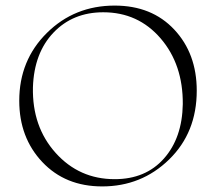

<svg xmlns="http://www.w3.org/2000/svg" viewBox="-20 -656 770 688"><path d="M346 12Q214 12 131.5 -75.5Q49 -163 49 -295Q49 -440 148 -538Q247 -636 391 -636Q524 -636 604.5 -550Q685 -464 685 -331Q685 -181 586 -84.5Q487 12 346 12ZM391 -14Q502 -14 567.5 -88Q633 -162 635 -283Q636 -425 555.5 -518.5Q475 -612 350 -612Q241 -612 171.5 -539Q102 -466 98 -343Q95 -202 179.5 -108Q264 -14 391 -14Z"/></svg>

Font: Cormorant Upright Light
Style: Regular
Weight: 300
Designer: Christian Thalmann (Catharsis Fonts)
Foundry: Catharsis Fonts
Version: Version 3.302;PS 003.302;hotconv 1.0.88;makeotf.lib2.5.64775